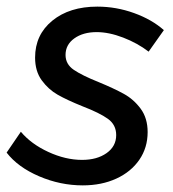

<svg xmlns="http://www.w3.org/2000/svg" viewBox="-31 -554 524 580"><path d="M-11 -93 32 -156Q63 -119 115 -95Q167 -71 217 -71Q262 -71 291 -91.5Q320 -112 320 -146Q320 -177 295 -195Q270 -213 218 -233Q171 -252 143 -268Q115 -284 95 -311.5Q75 -339 75 -380Q75 -449 127 -491.5Q179 -534 263 -534Q320 -534 374 -514.5Q428 -495 464 -463L418 -398Q384 -424 341 -440.5Q298 -457 261 -457Q220 -457 193.5 -438Q167 -419 167 -388Q167 -360 192 -343Q217 -326 267 -306Q313 -287 343 -270.5Q373 -254 394 -225.5Q415 -197 415 -155Q415 -108 390 -71.5Q365 -35 320.5 -14.5Q276 6 219 6Q151 6 87 -21.5Q23 -49 -11 -93Z"/></svg>

Font: TypoPRO Montserrat Alternates
Style: Italic
Weight: 400
Italic angle: -11.3°
Designer: Julieta Ulanovsky
Foundry: Julieta Ulanovsky
Version: Version 6.001